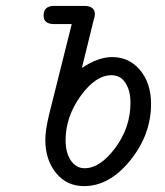

<svg xmlns="http://www.w3.org/2000/svg" viewBox="-20 -631 565 656"><path d="M128.9 -578.1Q128.9 -610.8 165 -610.8Q165.5 -610.8 166 -610.8H268.1Q304.2 -610.8 304.2 -582Q304.2 -575.2 300.8 -565.9L259.8 -398.9Q315.9 -436 362.8 -436Q421.9 -436 459 -391.1Q496.1 -346.2 496.1 -275.9Q496.1 -170.9 425 -83Q354 4.9 267.1 4.9Q208 4.9 171.4 -40Q134.8 -85 134.8 -153.8Q134.8 -186 147.9 -240.2L225.1 -548.8H163.1Q128.9 -549.3 128.9 -578.1ZM204.1 -151.9Q204.1 -108.9 222.2 -82.5Q240.2 -56.2 269 -56.2Q322.3 -56.2 374 -126Q425.8 -195.8 425.8 -279.8Q425.8 -320.8 408.9 -347.4Q392.1 -374 360.8 -374Q306.6 -374 255.4 -303Q204.1 -231.9 204.1 -151.9Z"/></svg>

Font: CMU Typewriter Text
Style: Italic
Weight: 500
Italic angle: -14.04°
Version: Version 0.7.0